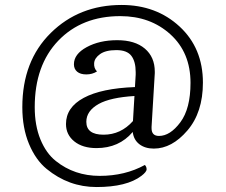

<svg xmlns="http://www.w3.org/2000/svg" viewBox="-20 -679 910 774"><path d="M328 -188Q328 -136 397.5 -136Q467 -136 516 -191L522 -292Q425 -286 378 -260Q328 -232 328 -188ZM591 -162Q591 -131 621 -131Q666 -131 707 -186Q748 -241 748 -345Q748 -467 667 -540.5Q586 -614 465 -614Q310 -614 215 -515Q120 -416 120 -247Q120 -173 143 -117Q166 -61 205 -30Q280 30 382 30Q484 30 564 -14Q571 -7 571 3.5Q571 14 550 30Q491 75 369 75Q257 75 168 2Q124 -34 97 -98.5Q70 -163 70 -247Q70 -433 184.5 -546Q299 -659 470 -659Q610 -659 704 -572Q798 -485 798 -346Q798 -226 735.5 -153Q673 -80 600 -80Q565 -80 542 -97.5Q519 -115 515 -147Q460 -82 369 -82Q313 -82 279.5 -109Q246 -136 246 -179Q246 -246 317.5 -284.5Q389 -323 524 -328L527 -378Q527 -383 527 -388Q527 -431 509.5 -454Q492 -477 449 -477Q406 -477 383.5 -461Q361 -445 359.5 -424.5Q358 -404 371 -391Q352 -379 328 -379Q304 -379 291 -390Q278 -401 278 -420Q278 -461 329.5 -489Q381 -517 452.5 -517Q524 -517 564 -483Q604 -449 604 -390Q604 -387 604 -384L591 -168Q591 -165 591 -162Z"/></svg>

Font: Laila
Style: Regular
Weight: 400
Designer: Hitesh Malaviya
Foundry: Indian Type Foundry
Version: Version 1.302;PS 1.0;hotconv 1.0.78;makeotf.lib2.5.61930; tt